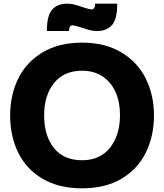

<svg xmlns="http://www.w3.org/2000/svg" viewBox="-20 -1003 889 1040"><path d="M35 0ZM35 -378Q35 -489 79 -578Q123 -667 211 -719.5Q299 -772 425 -772Q549 -772 637 -719.5Q725 -667 769.5 -577.5Q814 -488 814 -378Q814 -265 769.5 -175.5Q725 -86 637.5 -34.5Q550 17 425 17Q299 17 211 -34.5Q123 -86 79 -175.5Q35 -265 35 -378ZM630 -381Q630 -450 606 -504Q582 -558 535.5 -589Q489 -620 425 -620Q326 -620 272.5 -553Q219 -486 219 -378Q219 -268 272 -201.5Q325 -135 425 -135Q522 -135 576 -203Q630 -271 630 -381ZM343 -983Q371 -983 401 -973L438 -961Q468 -952 476 -952Q495 -952 495 -983H615Q615 -898 586 -866.5Q557 -835 506 -835Q478 -835 448 -845L411 -857Q381 -866 373 -866Q354 -866 354 -835H234Q234 -920 263 -951.5Q292 -983 343 -983Z"/></svg>

Font: Biryani Heavy
Style: Regular
Weight: 900
Designer: Dan Reynolds and Mathieu Réguer
Foundry: Dan Reynolds and Mathieu Réguer
Version: Version 1.003; ttfautohint (v1.1) -l 5 -r 5 -G 72 -x 0 -D la